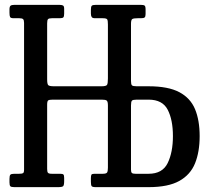

<svg xmlns="http://www.w3.org/2000/svg" viewBox="-20 -770 860 790"><path d="M174 -673.5V-444Q174 -425 178.2 -420Q182.5 -415 202.5 -415H397.5Q417 -415 420.5 -421Q424 -427 424 -447V-669Q424 -685 421.2 -690Q418.5 -695 402.5 -695H371Q360.5 -695 357.2 -700Q354 -705 354 -714.5V-729Q354 -742.5 357.5 -746.2Q361 -750 374 -750H559Q571 -750 575 -747Q579 -744 579 -731V-712Q579 -701.5 575 -698.2Q571 -695 559.5 -695H546.5Q530 -695 524.5 -691.8Q519 -688.5 519 -672V-437Q519 -422.5 523 -418.8Q527 -415 542.5 -415H591.5Q672 -415 717.8 -390.8Q763.5 -366.5 782.5 -320.8Q801.5 -275 801.5 -210Q801.5 -145 782.5 -98Q763.5 -51 717.8 -25.5Q672 0 591.5 0H374Q360.5 0 357.2 -4Q354 -8 354 -22V-37Q354 -47.5 356.2 -51.2Q358.5 -55 368.5 -55H403Q417.5 -55 420.8 -60.5Q424 -66 424 -80V-336Q424 -352 419.2 -356Q414.5 -360 399.5 -360H197.5Q182.5 -360 178.2 -356.8Q174 -353.5 174 -339V-75Q174 -63.5 177.2 -59.2Q180.5 -55 193 -55H227.5Q237.5 -55 240.8 -52Q244 -49 244 -38V-25Q244 -8 239.8 -4Q235.5 0 219 0H39Q26.5 0 22.8 -3.5Q19 -7 19 -20V-34Q19 -47.5 22.8 -51.2Q26.5 -55 39.5 -55H58.5Q70.5 -55 74.8 -57.5Q79 -60 79 -72V-675.5Q79 -687.5 75 -691.2Q71 -695 59.5 -695H36.5Q24 -695 21.5 -700Q19 -705 19 -718V-731Q19 -743 23.5 -746.5Q28 -750 39 -750H224Q234 -750 239 -747.5Q244 -745 244 -734V-714Q244 -702 240.5 -698.5Q237 -695 225.5 -695H193.5Q181 -695 177.5 -691Q174 -687 174 -673.5ZM591.5 -55Q648.5 -55 670 -99.2Q691.5 -143.5 691.5 -210Q691.5 -277 670 -318.5Q648.5 -360 591.5 -360H542.5Q527 -360 523 -356Q519 -352 519 -336V-72Q519 -61.5 522.8 -58.2Q526.5 -55 537.5 -55Z"/></svg>

Font: Besley* Condensed
Style: Regular
Weight: 400
Width: 3
Designer: Owen Earl
Foundry: indestructible type*
Version: Version 3.000; ttfautohint (v1.8.3)